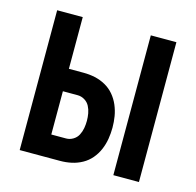

<svg xmlns="http://www.w3.org/2000/svg" viewBox="-84 -617 717 703"><g transform="rotate(15 275.0 -265.0)"><path d="M404 0V-530H501V0ZM49 0V-530H146V-334H202Q224 -334 245 -329.5Q266 -325 285 -314.5Q304 -304 318 -287.5Q332 -271 340.5 -251Q349 -231 352.5 -210Q356 -189 356 -167Q356 -146 352.5 -124.5Q349 -103 340.5 -83Q332 -63 318 -46.5Q304 -30 285 -19.5Q266 -9 245 -4.5Q224 0 202 0ZM146 -85H202Q216 -85 228.5 -92.5Q241 -100 247.5 -112.5Q254 -125 256.5 -139Q259 -153 259 -167Q259 -181 256.5 -195Q254 -209 247.5 -221.5Q241 -234 228.5 -241.5Q216 -249 202 -249H146Z"/></g></svg>

Font: Lode Dark Term
Style: Bold
Weight: 700
Monospace: yes
Designer: Belleve Invis
Foundry: Belleve Invis
Version: Version 29.2.0